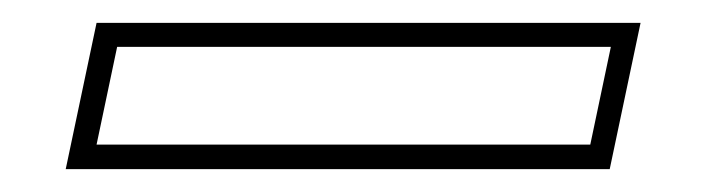

<svg xmlns="http://www.w3.org/2000/svg" viewBox="-20 -20 618 168"><path d="M37.5 128 64.5 0H540.5L513.5 128ZM64.5 106.5H496.5L514.5 21H82.5Z"/></svg>

Font: Tourney ExtraLight
Style: Italic
Weight: 250
Italic angle: -12°
Version: Version 1.015